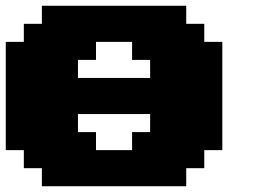

<svg xmlns="http://www.w3.org/2000/svg" viewBox="-20 -645 915 665"><path d="M125 0H625V-62.5H687.5V-125H750V-500H687.5V-562.5H625V-625H125V-562.5H62.5V-500H0V-125H62.5V-62.5H125ZM437.5 -125H312.5V-187.5H250V-250H500V-187.5H437.5ZM500 -375H250V-437.5H312.5V-500H437.5V-437.5H500Z"/></svg>

Font: Faithful 32x
Style: Bold
Weight: 400
Foundry: Faithful Resource Pack
Version: Version 1.0; January 27, 2023